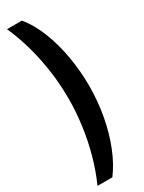

<svg xmlns="http://www.w3.org/2000/svg" viewBox="-258 -831 798 1061"><g transform="rotate(-30 140.5 -300.0)"><path d="M108.5 200H13.9Q47.3 125.5 70.4 42.2Q93.4 -41.1 105.2 -128.1Q117 -215 117 -300Q117 -428.4 90.6 -557.6Q64.1 -686.9 13.9 -800H108.5Q157 -741.3 188.6 -659.4Q220.1 -577.5 235.4 -485.5Q250.8 -393.6 250.8 -304.2Q250.8 -203.6 233.4 -109.9Q216 -16.3 184 63.1Q152.1 142.5 108.5 200Z"/></g></svg>

Font: Big Shoulders Stencil Text SC Thin
Style: Regular
Weight: 100
Designer: Patric King
Foundry: XO Type Co
Version: Version 2.001